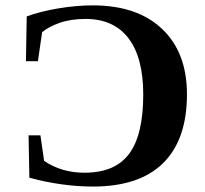

<svg xmlns="http://www.w3.org/2000/svg" viewBox="-20 -682 762 712"><path d="M324.2 -662.1Q488.8 -662.1 581.1 -574.7Q673.3 -487.3 673.3 -332.5Q673.3 -164.6 585.2 -77.4Q497.1 9.8 324.7 9.8Q210.9 9.8 88.9 -22.9L85.9 -180.2H129.9L143.6 -85.4Q208 -41.5 293.5 -41.5Q406.7 -41.5 459 -111.8Q511.2 -182.1 511.2 -331.1Q511.2 -468.3 456.5 -540Q401.9 -611.8 297.4 -611.8Q242.2 -611.8 200.9 -597.2Q159.7 -582.5 136.2 -562.5L120.6 -455.1H76.2L79.1 -621.1Q128.9 -639.6 196.3 -650.9Q263.7 -662.1 324.2 -662.1Z"/></svg>

Font: Liberation Serif
Style: Bold
Weight: 700
Designer: Steve Matteson
Foundry: Ascender Corporation
Version: Version 2.1.5